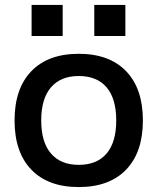

<svg xmlns="http://www.w3.org/2000/svg" viewBox="-20 -748 638 778"><path d="M299 10Q175 10 107 -60.5Q39 -131 39 -260Q39 -389 107 -459.5Q175 -530 299 -530Q423 -530 491 -459.5Q559 -389 559 -260Q559 -131 491 -60.5Q423 10 299 10ZM299 -80Q373 -80 412 -126Q451 -172 451 -260Q451 -348 412 -394Q373 -440 299 -440Q226 -440 186.5 -394Q147 -348 147 -260Q147 -172 186.5 -126Q226 -80 299 -80ZM362 -602V-728H488V-602ZM108 -602V-728H234V-602Z"/></svg>

Font: M PLUS 1 Thin Medium
Style: Regular
Weight: 500
Version: Version 1.001